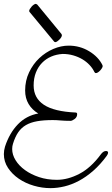

<svg xmlns="http://www.w3.org/2000/svg" viewBox="-20 -951 579 993"><path d="M510 -614Q510 -612 510.5 -611Q511 -610 511 -609Q511 -605 507.5 -599Q504 -593 498.5 -587Q493 -581 487 -577Q481 -573 476 -573Q471 -573 468 -579Q459 -598 443 -615Q427 -632 406 -644.5Q385 -657 359 -664.5Q333 -672 304 -672Q272 -670 245 -658.5Q218 -647 197.5 -626Q177 -605 165.5 -575.5Q154 -546 154 -509Q154 -444 207 -409Q260 -374 372 -369Q379 -368 379 -361Q379 -345 366 -335.5Q353 -326 345 -326H344Q315 -326 293.5 -328Q272 -330 253 -330Q206 -330 172 -324Q138 -318 114 -304Q90 -290 74 -266.5Q58 -243 47 -207Q43 -195 43 -180Q43 -151 60.5 -122.5Q78 -94 109 -71.5Q140 -49 182 -35Q224 -21 274 -21Q331 -21 390.5 -52Q450 -83 501 -152Q514 -170 528 -170Q539 -170 539 -161Q539 -155 532 -145Q499 -100 462.5 -68Q426 -36 388.5 -16Q351 4 313.5 13Q276 22 241 22Q198 22 155 9.5Q112 -3 77.5 -26.5Q43 -50 21.5 -82.5Q0 -115 0 -154Q0 -173 6 -193Q29 -263 72.5 -308Q116 -353 178 -364Q146 -383 128 -413Q110 -443 110 -483Q110 -534 130.5 -577Q151 -620 183.5 -650.5Q216 -681 256 -698Q296 -715 335 -715Q393 -715 441 -686Q489 -657 510 -614ZM133 -889Q131 -891 131 -895Q131 -899 135 -905.5Q139 -912 144 -917.5Q149 -923 155 -927Q161 -931 165 -931Q167 -931 173 -927L298 -775Q300 -771 300 -768Q300 -764 296.5 -758Q293 -752 287.5 -746.5Q282 -741 276 -737Q270 -733 266 -733Q262 -733 259 -737Z"/></svg>

Font: Discipuli Britannica
Style: Regular
Weight: 400
Designer: Peter Wiegel
Foundry: Peter Wiegel
Version: Version 0.001 2009